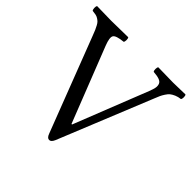

<svg xmlns="http://www.w3.org/2000/svg" viewBox="-166 -809 984 984"><g transform="rotate(45 326.0 -317.5)"><path d="M293 -11.2 96.2 -522.9Q88.4 -543.5 84 -553.7Q79.6 -564 73.2 -575.7Q66.9 -587.4 61.5 -592.5Q56.2 -597.7 47.9 -603Q39.6 -608.4 29.8 -610.4Q20 -612.3 5.9 -613.8Q1.5 -618.2 1 -630.4Q0.5 -642.6 4.9 -647Q71.3 -645 108.9 -645Q149.9 -645 230 -647Q234.4 -642.6 234.4 -630.4Q234.4 -618.2 230 -613.8Q179.7 -608.9 170.7 -594Q161.6 -579.1 179.2 -534.2L338.9 -127H342.8L501 -527.8Q509.8 -550.3 512.2 -563.7Q514.6 -577.1 510.3 -588.9Q505.9 -600.6 490.7 -606.2Q475.6 -611.8 448.2 -613.8Q443.8 -618.2 443.8 -630.4Q443.8 -642.6 448.2 -647Q530.3 -645 557.1 -645Q585.4 -645 645 -647Q649.4 -642.6 649.4 -630.4Q649.4 -618.2 645 -613.8Q627 -611.8 612.3 -605.5Q597.7 -599.1 588.9 -592Q580.1 -585 571.3 -571.3Q562.5 -557.6 558.3 -548.3Q554.2 -539.1 546.9 -521L339.8 -11.2Q330.1 12.2 315.9 12.2Q301.3 12.2 293 -11.2Z"/></g></svg>

Font: Common Serif
Style: Regular
Weight: 400
Designer: Philipp H. Poll, Khaled Hosny
Foundry: Stefan Peev, Context Ltd.
Version: Version 1.026